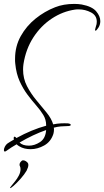

<svg xmlns="http://www.w3.org/2000/svg" viewBox="-65 -703 533 982"><path d="M-40 72Q-45 72 -45 64Q-45 57 -40 47Q-35 37 -27 31Q-19 26 -10.5 20.5Q-2 15 6 11Q5 9 5 4Q5 -4 10 -4Q13 -4 19 3Q97 -40 171 -60V-63Q171 -91 156.5 -115Q142 -139 120 -164Q98 -189 75.5 -219Q53 -249 35.5 -287.5Q18 -326 13 -378Q12 -384 12 -390Q12 -396 12 -402Q12 -466 41 -518Q70 -570 116.5 -607.5Q163 -645 217 -666Q260 -683 315 -683Q335 -683 353 -680Q406 -670 427 -645Q448 -620 448 -595Q448 -576 438 -561Q428 -546 424 -546Q421 -546 421 -550Q421 -552 422.5 -556.5Q424 -561 425 -566Q428 -574 429 -580Q430 -586 430 -592Q430 -624 400.5 -639.5Q371 -655 338 -655Q334 -655 329 -655Q324 -655 319 -654Q256 -645 200 -608Q144 -571 105.5 -511.5Q67 -452 55 -375Q54 -368 53.5 -361Q53 -354 53 -348Q53 -301 73 -262.5Q93 -224 120.5 -191Q148 -158 173 -127.5Q198 -97 207 -67Q227 -71 246 -72Q265 -73 283 -72Q297 -70 297 -64Q297 -58 277 -58Q263 -58 246 -56.5Q229 -55 210 -50Q211 -47 211 -44Q211 -41 211 -39Q211 -29 208 -18Q195 22 161 41Q127 60 92 60Q58 60 35 46Q27 42 20 35Q7 42 -6.5 51Q-20 60 -33 69Q-37 72 -40 72ZM83 42Q112 42 140 23.5Q168 5 171 -38Q105 -15 35 26Q51 42 83 42ZM-14 259Q-15 258 -7.5 248.5Q0 239 11.5 225Q23 211 31.5 194.5Q40 178 40 162Q40 154 37 147Q35 145 35 139Q35 128 48 118Q50 117 53 117Q60 117 66.5 121Q73 125 77 130Q80 134 80 141Q80 152 71 170Q60 189 40.5 211Q21 233 5 247Q-11 261 -14 259Z"/></svg>

Font: Inspiration
Style: Regular
Weight: 400
Designer: Robert E. Leuschke
Foundry: Robert E. Leuschke
Version: Version 2.010; ttfautohint (v1.8.3)